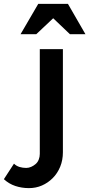

<svg xmlns="http://www.w3.org/2000/svg" viewBox="-141 -776 460 989"><path d="M8 193Q-29 193 -62 182Q-95 171 -121 147L-69 67Q-57 79 -40.5 84Q-24 89 -6 89Q7 89 19.5 83.5Q32 78 42.5 69Q53 60 58.5 46Q64 32 64 17V-523H183V8Q183 49 169 83Q155 117 130.5 141.5Q106 166 75 179.5Q44 193 8 193ZM56 -756H209L299 -600H219L133 -682L46 -600H-35Z"/></svg>

Font: Rising Sun SemiBold
Style: Regular
Weight: 600
Designer: Matt McInerney, Pablo Impallari, Rodrigo Fuenzalida (Raleway font), Stephen Hutchings (Greek), Cristiano Sobral (main ch
Foundry: The Rising Sun Project Authors
Version: Version 4.327; ttfautohint (v1.8.4.7-5d5b-dirty)